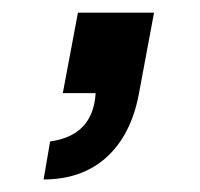

<svg xmlns="http://www.w3.org/2000/svg" viewBox="-20 -147 316 303"><path d="M79.1 0 103 -127H223.1L199.2 1Q187 65.9 148.2 101.1Q109.4 136.2 48.8 136.2L59.1 76.2Q127 66.9 130.9 0Z"/></svg>

Font: Involve SemiBold Oblique
Style: Italic
Weight: 600
Italic angle: -10.5°
Designer: Stefan Peev
Foundry: Context Ltd.
Version: Version 1.001